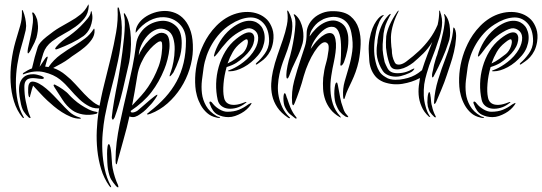

<svg xmlns="http://www.w3.org/2000/svg" viewBox="-20 -525 2425 859"><path d="M391 -467Q395 -451 392.5 -435Q390 -419 384.5 -405Q379 -391 370.5 -380.5Q362 -370 354 -364Q330 -347 300 -332.5Q270 -318 241 -307Q239 -306 234 -304.5Q229 -303 227 -306Q226 -307 228.5 -311Q231 -315 232 -316Q242 -328 259 -342Q276 -356 289 -364Q293 -367 308.5 -379Q324 -391 340.5 -407.5Q357 -424 371 -441Q385 -458 386 -470Q386 -472 386.5 -472.5Q387 -473 387 -474Q387 -475 388 -475Q390 -474 390.5 -471.5Q391 -469 391 -467ZM410 -25Q418 -23 416 -20Q414 -17 411 -16Q380 -8 351 -13Q322 -18 303 -32Q278 -50 259.5 -79Q241 -108 224 -134Q223 -136 221 -139.5Q219 -143 220 -145Q222 -148 225.5 -146.5Q229 -145 230 -144Q243 -138 261.5 -125Q280 -112 289 -101Q297 -92 311 -79.5Q325 -67 341.5 -56Q358 -45 376 -36Q394 -27 410 -25ZM374 -503Q374 -504 374.5 -505Q375 -506 376 -504Q376 -503 376.5 -501Q377 -499 377 -497Q375 -465 358 -443.5Q341 -422 317 -405Q293 -388 265 -373Q237 -358 213 -340Q184 -318 174 -287Q164 -256 157 -226Q162 -233 167.5 -241.5Q173 -250 178 -257.5Q183 -265 187 -269Q191 -273 193 -271Q194 -270 192.5 -264.5Q191 -259 189 -252Q187 -245 185 -238Q183 -231 182 -227Q187 -226 190.5 -226Q194 -226 197 -225Q220 -258 251 -280.5Q282 -303 316 -323Q339 -337 360.5 -353Q382 -369 399 -395Q400 -398 402 -396Q403 -395 402.5 -393.5Q402 -392 403 -389Q404 -368 391 -349Q378 -330 359 -314Q340 -298 320 -285Q300 -272 289 -263Q273 -251 254 -240.5Q235 -230 218 -221Q248 -211 274 -189Q297 -171 317 -148.5Q337 -126 357 -105Q377 -84 397.5 -68Q418 -52 442 -47Q447 -46 444.5 -44Q442 -42 438 -42Q406 -36 381 -48.5Q356 -61 334.5 -81.5Q313 -102 292.5 -126Q272 -150 249 -169Q220 -192 177.5 -202Q135 -212 86 -193Q81 -191 82 -194Q83 -197 85 -199Q94 -205 104 -210.5Q114 -216 123 -219Q135 -272 149 -315Q155 -334 188 -360.5Q221 -387 245.5 -401.5Q270 -416 294.5 -429.5Q319 -443 340 -460Q361 -477 374 -503ZM128 -142Q126 -136 122.5 -125Q119 -114 117 -104Q115 -99 114.5 -94Q114 -89 112 -90Q109 -91 107.5 -98Q106 -105 106 -110Q106 -117 106 -126Q106 -135 107.5 -142.5Q109 -150 113.5 -155Q118 -160 127 -160Q140 -159 155.5 -150.5Q171 -142 187 -128.5Q203 -115 219 -98.5Q235 -82 251 -65Q268 -46 288.5 -26.5Q309 -7 338 1Q342 3 342 4.5Q342 6 337 6Q317 6 296.5 -2.5Q276 -11 256.5 -23.5Q237 -36 220.5 -50Q204 -64 192 -75Q175 -91 158.5 -109Q142 -127 128 -142ZM116 -1Q118 2 115.5 3Q113 4 108 0Q96 -11 86 -26.5Q76 -42 71 -74Q67 -93 65.5 -114.5Q64 -136 69 -153Q74 -170 88 -181.5Q102 -193 129 -193Q136 -193 145 -191Q154 -189 161.5 -186.5Q169 -184 173.5 -180.5Q178 -177 175 -174Q174 -171 164.5 -172Q155 -173 153 -173Q141 -175 129.5 -175.5Q118 -176 109 -173Q100 -170 94.5 -161.5Q89 -153 89 -137Q89 -103 95 -73Q99 -53 103.5 -35.5Q108 -18 116 -1ZM65 -392Q71 -411 74 -425Q79 -448 78 -478Q78 -479 80 -480Q81 -480 82 -478L83 -476Q96 -443 97 -409L95 -390Q86 -352 75 -315Q64 -278 57.5 -236.5Q51 -195 51 -153.5Q51 -112 59 -73Q67 -34 86 -1Q89 4 85.5 3Q82 2 80 0Q55 -31 42.5 -71.5Q30 -112 27.5 -157Q25 -202 31 -249Q37 -296 49 -338Q57 -365 65 -392ZM124 -314Q118 -301 113 -293.5Q108 -286 105 -286Q103 -288 103.5 -296.5Q104 -305 105 -308Q108 -323 110 -331Q114 -349 119 -371Q124 -398 127 -424Q129 -451 124 -465L125 -469Q128 -471 132 -466Q141 -454 146 -438Q149 -425 150 -408Q151 -388 143 -356Q136 -335 124 -314Z M843 -303Q842 -260 828 -215.5Q814 -171 789 -132Q764 -93 729.5 -62.5Q695 -32 653 -16Q640 -11 638 -14Q638 -17 641.5 -19Q645 -21 650 -26Q689 -56 719 -89Q749 -122 770 -160.5Q791 -199 801.5 -244Q812 -289 812 -342Q812 -389 783.5 -417.5Q755 -446 714 -448Q682 -450 648.5 -432.5Q615 -415 587 -378Q586 -397 597 -415Q608 -433 626.5 -446.5Q645 -460 669 -468Q693 -476 718 -476Q742 -476 765 -466.5Q788 -457 806 -436Q824 -415 834 -382.5Q844 -350 843 -303ZM558 -247Q544 -184 528.5 -119.5Q513 -55 493 0Q491 2 488.5 7Q486 12 484 10Q483 10 481 5Q480 3 480 0Q481 -13 484 -33Q487 -53 490.5 -74Q494 -95 498 -115.5Q502 -136 505 -151Q506 -157 510 -178.5Q514 -200 518.5 -229Q523 -258 527.5 -291.5Q532 -325 535 -357Q538 -389 538.5 -415Q539 -441 535 -455Q534 -459 534 -462.5Q534 -466 535 -466Q537 -466 539 -463Q541 -460 542 -458Q553 -440 558.5 -413Q564 -386 565.5 -356Q567 -326 564.5 -297Q562 -268 558 -247ZM594 -184Q588 -146 582.5 -115.5Q577 -85 571 -53Q594 -77 611.5 -96.5Q629 -116 642.5 -136Q656 -156 667.5 -178Q679 -200 690 -229Q699 -254 703 -283Q707 -312 705 -330Q705 -336 701.5 -339Q698 -342 689 -338Q680 -333 666 -320.5Q652 -308 637.5 -288.5Q623 -269 611 -242.5Q599 -216 594 -184ZM601 -277Q605 -290 618 -310Q631 -330 648 -347Q665 -364 684 -373.5Q703 -383 720 -374Q732 -368 736 -349.5Q740 -331 738 -308Q736 -285 729.5 -259.5Q723 -234 715 -215Q692 -158 657.5 -113Q623 -68 565 -29Q564 -24 567.5 -22.5Q571 -21 576.5 -22Q582 -23 588.5 -26Q595 -29 600 -34Q611 -43 624.5 -55Q638 -67 651 -78Q664 -89 673 -95.5Q682 -102 684 -101Q685 -100 682 -94.5Q679 -89 674 -82Q669 -75 664 -68.5Q659 -62 657 -60Q644 -46 633.5 -35.5Q623 -25 608 -15Q596 -6 584.5 -2.5Q573 1 559 -4Q548 46 532.5 100Q517 154 506 196Q503 212 500 210Q498 208 497.5 203Q497 198 497 192Q497 150 502 111Q507 72 515 32.5Q523 -7 532.5 -47.5Q542 -88 552 -132Q563 -180 572.5 -225.5Q582 -271 589 -327Q592 -351 604 -371Q616 -391 633 -404.5Q650 -418 670.5 -425Q691 -432 711 -432Q744 -431 768.5 -407.5Q793 -384 793 -332Q793 -294 781.5 -261Q770 -228 756 -201Q754 -198 747.5 -190Q741 -182 739 -184Q738 -185 740.5 -193Q743 -201 745 -206Q751 -222 756 -249Q761 -276 761.5 -304Q762 -332 754.5 -356Q747 -380 727 -390Q703 -402 680.5 -393.5Q658 -385 640.5 -366Q623 -347 612 -322.5Q601 -298 601 -277ZM513 -485Q528 -432 524.5 -373.5Q521 -315 508 -253.5Q495 -192 478 -129Q461 -66 449 -3Q443 31 439.5 70.5Q436 110 438 151Q440 192 448.5 231.5Q457 271 475 305Q479 313 476.5 313Q474 313 469 307Q445 273 432.5 231.5Q420 190 415.5 146.5Q411 103 413 59Q415 15 421 -25Q431 -88 446.5 -149Q462 -210 476 -268Q490 -326 499.5 -380.5Q509 -435 506 -485Q506 -492 508 -492Q509 -493 511 -490Q513 -487 513 -485ZM509 313Q506 314 502 310L498 306Q487 293 478 279Q469 265 463 232Q461 219 460 200Q459 181 459 163Q459 145 461 132Q463 119 467 120Q471 120 474 134Q477 148 478 162Q480 181 480.5 196.5Q481 212 484 228Q488 248 494 267Q500 286 508 303Q509 305 509.5 309Q510 313 509 313Z M1148 -408Q1156 -398 1160.5 -383Q1165 -368 1164 -350.5Q1163 -333 1156 -314Q1149 -295 1134 -277Q1105 -243 1070.5 -224.5Q1036 -206 1008 -206Q991 -206 1008 -212Q1017 -215 1029.5 -221.5Q1042 -228 1056 -237.5Q1070 -247 1084.5 -260Q1099 -273 1111 -290Q1131 -318 1134.5 -344.5Q1138 -371 1124 -385Q1112 -397 1096 -398.5Q1080 -400 1048 -381Q1019 -364 996 -339Q973 -314 953 -286Q942 -272 938.5 -272Q935 -272 941 -290Q953 -325 974.5 -355Q996 -385 1026 -406Q1048 -421 1066.5 -427Q1085 -433 1100.5 -432Q1116 -431 1128 -424.5Q1140 -418 1148 -408ZM1202 -338Q1198 -314 1189.5 -297.5Q1181 -281 1170.5 -269.5Q1160 -258 1149.5 -251Q1139 -244 1131 -238Q1127 -235 1125 -237Q1123 -239 1128 -244Q1146 -259 1164.5 -284.5Q1183 -310 1184 -341Q1184 -394 1158 -422Q1132 -450 1093 -446.5Q1054 -443 1012 -416Q985 -399 964.5 -376.5Q944 -354 929 -328.5Q914 -303 904.5 -276Q895 -249 891 -222Q887 -196 883.5 -166Q880 -136 883.5 -107Q887 -78 902 -51.5Q917 -25 949 -6Q954 -3 959.5 -2Q965 -1 965 0Q965 2 960 2.5Q955 3 949 1Q924 -4 906.5 -19.5Q889 -35 878 -55Q867 -75 861 -97Q855 -119 854 -137Q848 -216 876 -293Q882 -309 891.5 -329Q901 -349 915 -369.5Q929 -390 948 -409.5Q967 -429 991 -444Q1014 -458 1039 -465Q1064 -472 1089 -471.5Q1114 -471 1136 -462.5Q1158 -454 1175 -437Q1190 -421 1198.5 -396Q1207 -371 1202 -338ZM1111 -374Q1123 -360 1114 -330.5Q1105 -301 1072 -271Q1054 -254 1037 -243.5Q1020 -233 994 -225Q983 -187 980 -150Q977 -113 982 -90Q983 -81 988.5 -72.5Q994 -64 1004.5 -59.5Q1015 -55 1032 -56Q1049 -57 1074 -67Q1081 -70 1082.5 -68.5Q1084 -67 1076 -62Q1058 -48 1038 -42.5Q1018 -37 1000.5 -39Q983 -41 970.5 -51Q958 -61 954 -78Q946 -113 947 -151Q948 -189 958.5 -226Q969 -263 988.5 -295.5Q1008 -328 1037 -351Q1091 -394 1111 -374ZM1101 -55Q1094 -45 1083.5 -35.5Q1073 -26 1059.5 -18.5Q1046 -11 1031.5 -6Q1017 -1 1002 -1Q976 -1 953.5 -12.5Q931 -24 919 -59Q917 -63 917 -66.5Q917 -70 919 -70Q923 -72 927 -67.5Q931 -63 935 -58Q946 -45 963.5 -35Q981 -25 997 -25Q1027 -25 1049 -34Q1071 -43 1091 -58Q1096 -61 1102.5 -64Q1109 -67 1101 -55ZM1087 -347Q1083 -355 1058 -334Q1035 -316 1021.5 -292.5Q1008 -269 998 -241Q1017 -250 1033 -261.5Q1049 -273 1063 -284Q1078 -297 1085 -318Q1092 -339 1087 -347Z M1538 -359Q1540 -328 1534 -299.5Q1528 -271 1519 -247Q1517 -242 1512.5 -236Q1508 -230 1504 -232Q1502 -232 1503 -239Q1504 -246 1504 -249Q1505 -260 1505.5 -276.5Q1506 -293 1506 -310Q1506 -327 1504.5 -342.5Q1503 -358 1500 -369Q1491 -401 1471.5 -404.5Q1452 -408 1432 -394Q1412 -380 1394 -355Q1376 -330 1370 -306Q1376 -315 1385.5 -327.5Q1395 -340 1407 -351.5Q1419 -363 1432.5 -370.5Q1446 -378 1458 -377Q1471 -376 1476.5 -363Q1482 -350 1483 -331Q1484 -312 1481 -290Q1478 -268 1474 -249Q1467 -218 1462 -185Q1457 -152 1458.5 -120.5Q1460 -89 1469.5 -59.5Q1479 -30 1502 -5Q1504 -2 1505 0Q1506 2 1500 -1Q1474 -16 1458.5 -36Q1443 -56 1435 -79Q1427 -102 1425.5 -127Q1424 -152 1426 -177Q1430 -213 1438 -240Q1446 -267 1450 -301Q1452 -322 1447 -328.5Q1442 -335 1435 -336Q1425 -337 1412.5 -325.5Q1400 -314 1386.5 -293Q1373 -272 1360.5 -244Q1348 -216 1339 -185Q1331 -154 1319.5 -120.5Q1308 -87 1298 -63Q1294 -54 1292 -54Q1290 -54 1288.5 -58Q1287 -62 1287 -64Q1283 -114 1296 -163Q1309 -212 1326 -262Q1336 -293 1344 -317Q1352 -341 1352 -378Q1352 -394 1360 -411.5Q1368 -429 1383.5 -443.5Q1399 -458 1422 -467Q1445 -476 1474 -475Q1522 -474 1548 -452.5Q1574 -431 1584.5 -398Q1595 -365 1593.5 -326.5Q1592 -288 1585 -252Q1579 -225 1571 -203Q1563 -181 1554 -162Q1545 -143 1537 -126Q1529 -109 1524 -92Q1523 -89 1522 -85.5Q1521 -82 1519 -82Q1517 -82 1516 -86Q1515 -90 1515 -95Q1513 -129 1522 -160.5Q1531 -192 1541 -225.5Q1551 -259 1556 -296Q1561 -333 1552 -378Q1543 -426 1508 -442Q1473 -458 1428 -440Q1422 -437 1412 -431Q1402 -425 1392.5 -415Q1383 -405 1375 -391.5Q1367 -378 1365 -362Q1377 -380 1393 -396Q1409 -412 1427 -421.5Q1445 -431 1463.5 -433Q1482 -435 1500 -426Q1521 -415 1529 -395.5Q1537 -376 1538 -359ZM1334 -332Q1323 -294 1304.5 -257Q1286 -220 1274 -186Q1273 -184 1270.5 -178.5Q1268 -173 1264 -174Q1262 -175 1261.5 -180.5Q1261 -186 1261 -189Q1261 -205 1266.5 -231.5Q1272 -258 1278 -275Q1280 -281 1285.5 -305.5Q1291 -330 1295.5 -359Q1300 -388 1301.5 -415Q1303 -442 1296 -454Q1292 -461 1296 -461Q1299 -461 1304 -456Q1316 -445 1323.5 -429Q1331 -413 1334.5 -395.5Q1338 -378 1337.5 -361Q1337 -344 1334 -332ZM1538 -1Q1536 0 1530 -2Q1527 -3 1525 -4Q1511 -13 1501 -24.5Q1491 -36 1481 -64Q1478 -74 1476.5 -89.5Q1475 -105 1476 -120Q1477 -135 1479.5 -145.5Q1482 -156 1487 -156Q1489 -156 1491.5 -144.5Q1494 -133 1496.5 -118Q1499 -103 1502 -88Q1505 -73 1507 -66Q1512 -51 1517 -36Q1522 -21 1533 -10Q1535 -8 1537 -4.5Q1539 -1 1538 -1ZM1268 1Q1237 -20 1220.5 -45Q1204 -70 1198 -97Q1192 -124 1193.5 -152Q1195 -180 1201 -207Q1209 -243 1221.5 -278.5Q1234 -314 1245.5 -347.5Q1257 -381 1263.5 -413Q1270 -445 1265 -474Q1265 -478 1266 -478Q1268 -478 1271 -473Q1289 -441 1288 -407Q1287 -373 1277 -337.5Q1267 -302 1252.5 -265.5Q1238 -229 1230 -192Q1225 -169 1223.5 -143.5Q1222 -118 1227 -93Q1232 -68 1243.5 -44Q1255 -20 1275 -1Q1279 1 1277 3Q1275 5 1272.5 3.5Q1270 2 1268 1ZM1306 5Q1303 7 1298 2Q1287 -6 1276.5 -15Q1266 -24 1256 -44Q1252 -51 1250 -62Q1248 -73 1248 -83.5Q1248 -94 1249.5 -101Q1251 -108 1254 -108Q1258 -107 1260.5 -97Q1263 -87 1265 -84Q1269 -73 1272 -63.5Q1275 -54 1279 -45Q1285 -31 1291 -21Q1297 -11 1305 -1Q1306 0 1307 2Q1308 4 1306 5Z M1667 -325Q1669 -335 1669 -344Q1673 -375 1683 -400.5Q1693 -426 1707 -444Q1719 -459 1723.5 -461.5Q1728 -464 1728 -462Q1729 -461 1722 -450Q1710 -427 1705 -413Q1700 -399 1696 -375Q1694 -352 1692 -327Q1692 -312 1692 -302Q1694 -281 1697 -266.5Q1700 -252 1701 -247Q1706 -234 1713.5 -220Q1721 -206 1735 -201Q1749 -196 1770 -198Q1791 -200 1807 -207Q1808 -207 1812 -209Q1816 -211 1820.5 -213.5Q1825 -216 1829 -217.5Q1833 -219 1834 -218Q1834 -217 1832.5 -214.5Q1831 -212 1827.5 -208.5Q1824 -205 1819.5 -202.5Q1815 -200 1811 -198Q1802 -194 1792.5 -190.5Q1783 -187 1772.5 -184.5Q1762 -182 1750.5 -182Q1739 -182 1727 -185Q1703 -192 1693 -207Q1683 -222 1677 -237Q1664 -268 1665 -299Q1665 -312 1667 -325ZM1993 -363Q1995 -380 1993 -397Q1992 -415 1987 -430Q1982 -446 1973 -457Q1972 -458 1971 -460Q1970 -462 1968 -462Q1968 -462 1967 -460Q1966 -458 1968 -456Q1971 -447 1970 -432Q1969 -417 1966 -399Q1963 -381 1958 -361Q1954 -342 1949 -325Q1945 -308 1940 -295Q1937 -284 1936 -280Q1932 -271 1929 -260L1922 -235Q1919 -223 1917 -211Q1914 -200 1913 -192V-184Q1913 -179 1914 -179Q1917 -178 1920 -183Q1922 -188 1923 -189Q1941 -223 1958 -261Q1975 -299 1986 -334Q1991 -346 1993 -363ZM1994 -234Q2004 -263 2011 -293Q2018 -323 2020 -351Q2023 -380 2014 -398L2012 -400Q2011 -402 2010 -402Q2008 -402 2008 -398Q2005 -361 1995 -329Q1986 -297 1974 -266Q1955 -217 1940 -168Q1925 -119 1922 -70V-63Q1923 -60 1925 -60Q1926 -59 1927 -62L1931 -68Q1940 -91 1955 -125Q1969 -158 1979 -189Q1984 -206 1994 -234ZM1909 -68Q1908 -78 1907 -89Q1907 -90 1906 -95L1905 -103Q1904 -107 1903 -110Q1902 -113 1901 -113Q1898 -113 1896 -106Q1894 -99 1893 -89Q1892 -78 1892 -67Q1893 -56 1894 -49Q1899 -30 1905 -22Q1911 -13 1922 -3Q1922 -2 1924 -1Q1927 0 1929 0Q1931 0 1930 -2L1929 -5Q1917 -28 1913 -49Q1910 -58 1909 -68ZM1903 -245 1904 -249Q1904 -247 1903 -245ZM1798 -250Q1793 -246 1785.5 -242Q1778 -238 1770.5 -236.5Q1763 -235 1756 -237Q1749 -239 1745 -248Q1733 -271 1733 -302L1731 -316Q1729 -336 1729 -359Q1730 -387 1739.5 -417.5Q1749 -448 1762 -472Q1765 -479 1762.5 -477.5Q1760 -476 1757 -472Q1715 -411 1708 -363Q1706 -334 1707 -312Q1708 -301 1710 -290Q1715 -258 1726 -231Q1732 -219 1744 -216Q1756 -213 1771 -216Q1786 -219 1801 -227Q1816 -235 1829 -245Q1848 -261 1874 -286Q1896 -308 1914 -337Q1903 -309 1892 -280Q1879 -246 1868 -211Q1860 -205 1851 -198Q1824 -179 1787 -172Q1779 -170 1769.5 -169Q1760 -168 1749 -168Q1738 -168 1726.5 -170.5Q1715 -173 1705 -180Q1686 -191 1677.5 -205Q1669 -219 1665 -232Q1655 -264 1654 -295.5Q1653 -327 1658 -358.5Q1663 -390 1667.5 -403Q1672 -416 1678 -430Q1686 -445 1692.5 -451.5Q1699 -458 1697 -458Q1696 -458 1691 -456.5Q1686 -455 1679 -449Q1672 -443 1663 -430Q1654 -417 1646.5 -398.5Q1639 -380 1633.5 -351Q1628 -322 1630 -291Q1631 -276 1632 -256.5Q1633 -237 1639.5 -218.5Q1646 -200 1659 -184Q1672 -168 1696 -158Q1738 -143 1780.5 -150Q1823 -157 1857 -175Q1858 -175 1859 -176Q1857 -166 1856 -155Q1851 -128 1853 -101Q1855 -74 1866 -49Q1876 -24 1899 -3Q1900 -3 1902 -2L1905 -1Q1906 -1 1903 -5Q1890 -25 1884 -49Q1877 -73 1876 -98Q1875 -123 1878 -148Q1882 -173 1889 -196Q1899 -232 1914 -268Q1929 -305 1940 -340Q1953 -375 1957 -408Q1961 -442 1949 -473Q1949 -474 1949 -476Q1947 -478 1946 -478Q1945 -477 1945 -474Q1945 -445 1938 -414Q1923 -379 1901.5 -350Q1880 -321 1855 -297.5Q1830 -274 1798 -250ZM1938 -414Q1932 -394 1938 -414Z M2329 -408Q2337 -398 2341.5 -383Q2346 -368 2345 -350.5Q2344 -333 2337 -314Q2330 -295 2315 -277Q2286 -243 2251.5 -224.5Q2217 -206 2189 -206Q2172 -206 2189 -212Q2198 -215 2210.5 -221.5Q2223 -228 2237 -237.5Q2251 -247 2265.5 -260Q2280 -273 2292 -290Q2312 -318 2315.5 -344.5Q2319 -371 2305 -385Q2293 -397 2277 -398.5Q2261 -400 2229 -381Q2200 -364 2177 -339Q2154 -314 2134 -286Q2123 -272 2119.5 -272Q2116 -272 2122 -290Q2134 -325 2155.5 -355Q2177 -385 2207 -406Q2229 -421 2247.5 -427Q2266 -433 2281.5 -432Q2297 -431 2309 -424.5Q2321 -418 2329 -408ZM2383 -338Q2379 -314 2370.5 -297.5Q2362 -281 2351.5 -269.5Q2341 -258 2330.5 -251Q2320 -244 2312 -238Q2308 -235 2306 -237Q2304 -239 2309 -244Q2327 -259 2345.5 -284.5Q2364 -310 2365 -341Q2365 -394 2339 -422Q2313 -450 2274 -446.5Q2235 -443 2193 -416Q2166 -399 2145.5 -376.5Q2125 -354 2110 -328.5Q2095 -303 2085.5 -276Q2076 -249 2072 -222Q2068 -196 2064.5 -166Q2061 -136 2064.5 -107Q2068 -78 2083 -51.5Q2098 -25 2130 -6Q2135 -3 2140.5 -2Q2146 -1 2146 0Q2146 2 2141 2.5Q2136 3 2130 1Q2105 -4 2087.5 -19.5Q2070 -35 2059 -55Q2048 -75 2042 -97Q2036 -119 2035 -137Q2029 -216 2057 -293Q2063 -309 2072.5 -329Q2082 -349 2096 -369.5Q2110 -390 2129 -409.5Q2148 -429 2172 -444Q2195 -458 2220 -465Q2245 -472 2270 -471.5Q2295 -471 2317 -462.5Q2339 -454 2356 -437Q2371 -421 2379.5 -396Q2388 -371 2383 -338ZM2292 -374Q2304 -360 2295 -330.5Q2286 -301 2253 -271Q2235 -254 2218 -243.5Q2201 -233 2175 -225Q2164 -187 2161 -150Q2158 -113 2163 -90Q2164 -81 2169.5 -72.5Q2175 -64 2185.5 -59.5Q2196 -55 2213 -56Q2230 -57 2255 -67Q2262 -70 2263.5 -68.5Q2265 -67 2257 -62Q2239 -48 2219 -42.5Q2199 -37 2181.5 -39Q2164 -41 2151.5 -51Q2139 -61 2135 -78Q2127 -113 2128 -151Q2129 -189 2139.5 -226Q2150 -263 2169.5 -295.5Q2189 -328 2218 -351Q2272 -394 2292 -374ZM2282 -55Q2275 -45 2264.5 -35.5Q2254 -26 2240.5 -18.5Q2227 -11 2212.5 -6Q2198 -1 2183 -1Q2157 -1 2134.5 -12.5Q2112 -24 2100 -59Q2098 -63 2098 -66.5Q2098 -70 2100 -70Q2104 -72 2108 -67.5Q2112 -63 2116 -58Q2127 -45 2144.5 -35Q2162 -25 2178 -25Q2208 -25 2230 -34Q2252 -43 2272 -58Q2277 -61 2283.5 -64Q2290 -67 2282 -55ZM2268 -347Q2264 -355 2239 -334Q2216 -316 2202.5 -292.5Q2189 -269 2179 -241Q2198 -250 2214 -261.5Q2230 -273 2244 -284Q2259 -297 2266 -318Q2273 -339 2268 -347Z"/></svg>

Font: mr_AkronimG
Style: Regular
Weight: 400
Version: Version 1.002 April 14, 2020